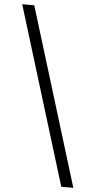

<svg xmlns="http://www.w3.org/2000/svg" viewBox="-63 -831 519 1047"><g transform="rotate(5 196.0 -307.5)"><path d="M314 179H380L81 -794H15Z"/></g></svg>

Font: Noto Sans KR
Style: Regular
Weight: 400
Designer: Ryoko NISHIZUKA 西塚涼子 (kana, bopomofo & ideographs); Paul D. Hunt (Latin, Greek & Cyrillic); Sandoll Communications 산돌커뮤니
Foundry: Adobe
Version: Version 2.004;hotconv 1.0.118;makeotfexe 2.5.65603